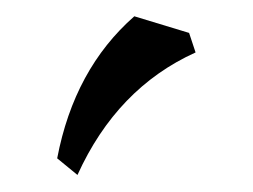

<svg xmlns="http://www.w3.org/2000/svg" viewBox="-20 -732 304 231"><path d="M73.2 -521.5 48.8 -541.5Q69.3 -648.9 141.6 -712.4L207.5 -692.4L215.3 -668.9Q120.6 -626 73.2 -521.5Z"/></svg>

Font: Almanac
Style: Regular
Weight: 400
Designer: Eden's Almanac
Version: Version 3.501;March 28, 2021;FontCreator 13.0.0.2683 64-bit